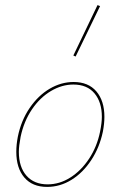

<svg xmlns="http://www.w3.org/2000/svg" viewBox="-20 -731 474 754"><path d="M44 -135Q44 -163 50 -194Q63 -258 96.5 -307Q130 -356 175 -382.5Q220 -409 269 -409Q327 -409 358.5 -372Q390 -335 390 -272Q390 -246 384 -214Q371 -152 338.5 -102.5Q306 -53 261 -25Q216 3 165 3Q107 3 75.5 -34Q44 -71 44 -135ZM373 -214Q380 -249 380 -272Q380 -330 351 -364.5Q322 -399 268 -399Q223 -399 180 -373.5Q137 -348 105.5 -301.5Q74 -255 61 -194Q54 -157 54 -135Q54 -75 84 -41Q114 -7 167 -7Q214 -7 256.5 -34Q299 -61 330 -108Q361 -155 373 -214ZM268 -513 363 -711 373 -707 277 -509Z"/></svg>

Font: Ysabeau Hairline
Style: Italic
Weight: 100
Italic angle: -12°
Designer: Christian Thalmann (Catharsis Fonts)
Version: Version 0.003